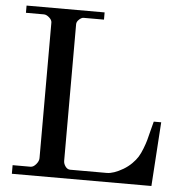

<svg xmlns="http://www.w3.org/2000/svg" viewBox="-52 -771 771 821"><g transform="rotate(5 333.5 -361.0)"><path d="M29 -37H106Q118 -37 129.5 -50.5Q141 -64 141 -77V-659Q141 -670 129 -680.5Q117 -691 106 -691H29V-722H364V-691H276Q268 -691 257.5 -681.5Q247 -672 247 -661V-75Q247 -62 255.5 -50.5Q264 -39 276 -39H433Q462 -39 503 -63Q523 -75 538.5 -90.5Q554 -106 563 -120.5Q572 -135 580.5 -157Q589 -179 593 -193.5Q597 -208 603.5 -234.5Q610 -261 614 -275H646L628 0H29Z"/></g></svg>

Font: Academico
Style: Regular
Weight: 400
Foundry: Steinberg Media Technologies GmbH
Version: Version 0.902